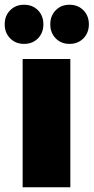

<svg xmlns="http://www.w3.org/2000/svg" viewBox="-35 -794 397 814"><path d="M66.9 -773.9Q103 -773.9 126 -750.5Q148.9 -727.1 148.9 -690.9Q148.9 -654.8 126 -631.3Q103 -607.9 66.9 -607.9Q31.2 -607.9 8.1 -631.3Q-15.1 -654.8 -15.1 -690.9Q-15.1 -727.1 8.1 -750.5Q31.2 -773.9 66.9 -773.9ZM201.2 -750.5Q224.1 -773.9 259.8 -773.9Q295.4 -773.9 318.6 -750.5Q341.8 -727.1 341.8 -690.9Q341.8 -654.8 318.6 -631.3Q295.4 -607.9 259.8 -607.9Q224.1 -607.9 201.2 -631.3Q178.2 -654.8 178.2 -690.9Q178.2 -727.1 201.2 -750.5ZM61 -543.9H263.2V0H61Z"/></svg>

Font: Montserrat arm ExtraBold
Style: Regular
Weight: 800
Designer: Julieta Ulanovsky
Foundry: Julieta Ulanovsky
Version: Version 6.000;PS 006.000;hotconv 1.0.88;makeotf.lib2.5.64775